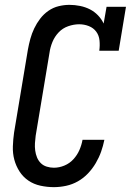

<svg xmlns="http://www.w3.org/2000/svg" viewBox="-20 -763 540 791"><path d="M202 8Q174 8 146.5 2Q119 -4 97 -19Q75 -34 60.5 -56.5Q46 -79 39 -105Q32 -131 33 -160Q34 -189 38 -217L95 -559Q99 -581 105 -603Q111 -625 121 -646Q131 -667 145.5 -686Q160 -705 179.5 -718.5Q199 -732 221.5 -737.5Q244 -743 266 -743Q288 -743 310 -738.5Q332 -734 350.5 -724.5Q369 -715 383.5 -700Q398 -685 407 -666L419 -735H499L469 -554H389Q392 -575 390 -596Q388 -617 376.5 -632.5Q365 -648 346 -655.5Q327 -663 306 -663Q284 -663 261 -655Q238 -647 221.5 -629.5Q205 -612 196 -590Q187 -568 184 -546L127 -204Q125 -189 124 -173.5Q123 -158 125 -143Q127 -128 132.5 -114.5Q138 -101 148 -91Q158 -81 172.5 -76.5Q187 -72 202 -72Q224 -72 245.5 -81Q267 -90 282.5 -107Q298 -124 307 -144.5Q316 -165 320 -187H410Q405 -162 396.5 -138Q388 -114 374.5 -91Q361 -68 342.5 -48.5Q324 -29 301 -16Q278 -3 252.5 2.5Q227 8 202 8Z"/></svg>

Font: Iosevka Slab Medium Oblique
Style: Regular
Weight: 500
Italic angle: -9°
Monospace: yes
Designer: Belleve Invis
Foundry: Belleve Invis
Version: Version 11.1.1; ttfautohint (v1.8.3)